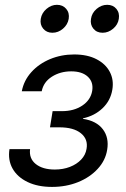

<svg xmlns="http://www.w3.org/2000/svg" viewBox="-20 -754 512 782"><path d="M191.9 7.3Q133.8 7.3 92.3 -12.7Q50.8 -32.7 31.2 -67.4Q11.7 -102.1 18.6 -146.5H102.5Q97.7 -108.4 125.7 -85.9Q153.8 -63.5 203.1 -63.5Q236.8 -63.5 264.6 -74.2Q292.5 -85 310.5 -104Q328.6 -123 332.5 -147.9Q339.4 -187 309.6 -211.2Q279.8 -235.4 221.7 -235.4H183.6L194.3 -301.3H232.4Q281.2 -301.3 315.2 -324Q349.1 -346.7 355.5 -383.8Q361.3 -419.4 337.9 -441.4Q314.5 -463.4 270 -463.4Q225.6 -463.4 191.4 -441.7Q157.2 -419.9 149.9 -382.3H68.8Q77.1 -426.3 107.7 -460.2Q138.2 -494.1 183.8 -513.2Q229.5 -532.2 282.2 -532.2Q335.9 -532.2 373 -512.9Q410.2 -493.7 427.2 -461.2Q444.3 -428.7 437.5 -388.7Q430.2 -344.2 397.7 -313.2Q365.2 -282.2 317.9 -272V-270Q373 -261.7 398.9 -227.5Q424.8 -193.4 416.5 -144Q409.7 -100.6 377.9 -66.2Q346.2 -31.7 297.9 -12.2Q249.5 7.3 191.9 7.3ZM397.9 -620.6Q374 -620.6 360.4 -637.2Q346.7 -653.8 350.6 -677.2Q354 -701.2 373.5 -717.8Q393.1 -734.4 416.5 -734.4Q440.4 -734.4 454.1 -717.8Q467.8 -701.2 463.9 -677.2Q460.4 -653.8 440.9 -637.2Q421.4 -620.6 397.9 -620.6ZM193.4 -620.6Q169.9 -620.6 156 -637.2Q142.1 -653.8 146 -677.2Q149.9 -701.2 169.4 -717.8Q189 -734.4 211.9 -734.4Q235.8 -734.4 249.8 -717.8Q263.7 -701.2 259.8 -677.2Q255.9 -653.8 236.6 -637.2Q217.3 -620.6 193.4 -620.6Z"/></svg>

Font: Inter 28pt
Style: Italic
Weight: 400
Italic angle: -9.3988°
Designer: Rasmus Andersson
Foundry: rsms
Version: Version 4.001;git-66647c0bb